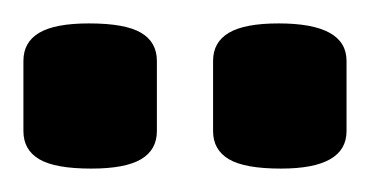

<svg xmlns="http://www.w3.org/2000/svg" viewBox="-29 -722 316 164"><path d="M211 -578Q180 -578 166.5 -586Q153 -594 153 -610V-670Q153 -686 166.5 -694Q180 -702 209 -702Q267 -702 267 -670V-610Q267 -578 211 -578ZM49 -578Q18 -578 4.5 -586Q-9 -594 -9 -610V-670Q-9 -686 4.5 -694Q18 -702 47 -702Q78 -702 91.5 -694Q105 -686 105 -670V-610Q105 -594 91.5 -586Q78 -578 49 -578Z"/></svg>

Font: Asap Condensed VF Beta
Style: Regular
Weight: 400
Designer: Pablo Cosgaya
Foundry: Omnibus-Type
Version: Version 1.008